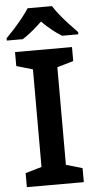

<svg xmlns="http://www.w3.org/2000/svg" viewBox="-62 -974 502 1011"><g transform="rotate(-5 189.0 -469.0)"><path d="M38 0V-74L124 -99V-615L38 -640V-714H339V-640L253 -615V-99L339 -74V0ZM253 -938Q266 -916 288.5 -888.5Q311 -861 335.5 -834.5Q360 -808 378 -790V-778H292Q266 -794 240 -815Q214 -836 188 -862Q161 -836 136 -815.5Q111 -795 85 -778H0V-790Q19 -809 42.5 -835Q66 -861 88 -888.5Q110 -916 124 -938Z"/></g></svg>

Font: Noto Sans Symbols SemiBold
Style: Regular
Weight: 600
Version: Version 2.002